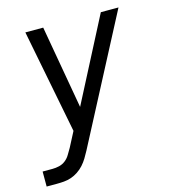

<svg xmlns="http://www.w3.org/2000/svg" viewBox="-109 -610 819 914"><g transform="rotate(-15 300.0 -152.5)"><path d="M8 215V141H57Q73 141 90 137Q107 133 121 122Q135 111 144 95.5Q153 80 162 65L200 -8L100 -520H188L260 -110L472 -520H559L235 99Q226 116 216 132.5Q206 149 193 163.5Q180 178 163.5 189Q147 200 129.5 206Q112 212 93.5 213.5Q75 215 57 215Z"/></g></svg>

Font: Iosevka SS04 Extended
Style: Italic
Weight: 400
Width: 7
Italic angle: -9°
Monospace: yes
Designer: Belleve Invis
Foundry: Belleve Invis
Version: Version 19.0.0; ttfautohint (v1.8.4)